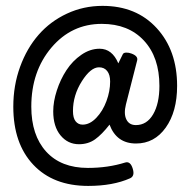

<svg xmlns="http://www.w3.org/2000/svg" viewBox="-20 -546 640 641"><path d="M24.4 -189.9Q24.4 -66.9 91.1 3.9Q157.7 74.7 274.4 74.7Q356.9 74.7 414.1 49.3Q430.7 42 423.3 17.6Q415.5 -8.8 397.9 -3.4Q340.3 14.6 273.4 14.6Q183.6 14.6 134 -40Q84.5 -94.7 84.5 -189.9Q84.5 -307.6 151.6 -387Q218.8 -466.3 319.8 -466.3Q408.7 -466.3 460.4 -410.6Q512.2 -355 512.2 -259.3Q512.2 -200.2 491.2 -164.3Q470.2 -128.4 433.6 -128.4Q411.1 -128.4 401.9 -147.2Q392.6 -166 400.4 -197.3L438 -344.7Q441.4 -358.9 418.9 -367.2Q410.2 -370.6 401.4 -370.4Q392.6 -370.1 390.1 -365.2L375 -334.5Q354.5 -383.3 312.5 -383.3Q280.8 -383.3 251.5 -363Q222.2 -342.8 201.9 -311.8Q181.6 -280.8 169.7 -243.9Q157.7 -207 157.7 -174.3Q157.7 -123.5 182.1 -94Q206.5 -64.5 243.7 -64.5Q274.4 -64.5 297.4 -80.8Q320.3 -97.2 345.7 -129.9Q369.1 -66.9 434.1 -66.9Q495.6 -66.9 533.4 -120.1Q571.3 -173.3 571.3 -259.3Q571.3 -377.9 503.2 -452.1Q435.1 -526.4 322.3 -526.4Q258.8 -526.4 203.4 -500.5Q147.9 -474.6 108.9 -429.9Q69.8 -385.3 47.1 -323Q24.4 -260.7 24.4 -189.9ZM347.7 -273.9Q347.7 -241.7 335.4 -208.5Q323.2 -175.3 301.5 -152.6Q279.8 -129.9 255.9 -129.9Q241.2 -129.9 232.4 -141.1Q223.6 -152.3 223.6 -175.3Q223.6 -228 253.2 -274.7Q282.7 -321.3 310.5 -321.3Q328.1 -321.3 337.9 -308.8Q347.7 -296.4 347.7 -273.9Z"/></svg>

Font: Courier Prime Code
Style: Regular
Weight: 400
Designer: Alan Dague-Greene
Foundry: Quote-Unquote Apps
Version: Version 3.18